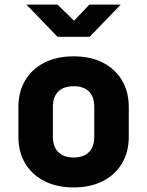

<svg xmlns="http://www.w3.org/2000/svg" viewBox="-20 -805 640 835"><path d="M300 10Q227 10 173 -17.5Q119 -45 89.5 -94.5Q60 -144 60 -210V-340Q60 -406 89.5 -455.5Q119 -505 173 -532.5Q227 -560 300 -560Q374 -560 427.5 -532.5Q481 -505 510.5 -455.5Q540 -406 540 -340V-210Q540 -144 510.5 -94.5Q481 -45 427.5 -17.5Q374 10 300 10ZM300 -120Q344 -120 367 -143.5Q390 -167 390 -210V-340Q390 -384 367 -407Q344 -430 300 -430Q257 -430 233.5 -407Q210 -384 210 -340V-210Q210 -167 233.5 -143.5Q257 -120 300 -120ZM230 -645 95 -785H230L302 -715L369 -785H505L370 -645Z"/></svg>

Font: Tiny ExtraBold
Style: Regular
Weight: 800
Designer: Philipp Nurullin, Konstantin Bulenkov
Foundry: JetBrains
Version: Version 2.251; ttfautohint (v1.8.4.7-5d5b)